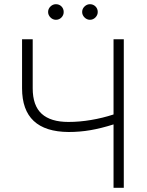

<svg xmlns="http://www.w3.org/2000/svg" viewBox="-20 -894 700 914"><path d="M135.7 -707V-473.6Q135.7 -391.1 178.5 -352.3Q221.2 -313.5 305.7 -313.5Q358.4 -313.5 413.3 -322.8Q468.3 -332 520.5 -349.1V-707H569.3V0H520.5V-301.8Q461.9 -283.2 410.9 -274.4Q359.9 -265.6 306.6 -265.6Q85 -267.1 85 -473.6V-707ZM209 -836.9Q209 -852.1 220.2 -863Q231.4 -874 246.1 -874Q262.2 -874 272.7 -863.3Q283.2 -852.5 283.2 -836.9Q283.2 -821.8 272.5 -810.8Q261.7 -799.8 246.1 -799.8Q231.4 -799.8 220.2 -811Q209 -822.3 209 -836.9ZM371.1 -836.9Q371.1 -852.1 382.3 -863Q393.6 -874 408.2 -874Q423.8 -874 434.6 -863.3Q445.3 -852.5 445.3 -836.9Q445.3 -822.3 434.3 -811Q423.3 -799.8 408.2 -799.8Q393.6 -799.8 382.3 -811Q371.1 -822.3 371.1 -836.9Z"/></svg>

Font: Pretendard JP ExtraLight
Style: Regular
Weight: 200
Designer: Base glyphs from Inter by Rasmus Andersson; Hangeul glyphs from Noto Sans CJK(Source Han Sans) by Jang Soo-young and Kan
Foundry: Kil Hyung-jin
Version: Version 1.309